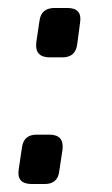

<svg xmlns="http://www.w3.org/2000/svg" viewBox="-20 -462 281 482"><path d="M117 -442H149Q187 -442 181 -405L174 -352Q170 -318 137 -318H105Q67 -318 71 -355L79 -409Q83 -442 117 -442ZM72 -124H104Q141 -124 137 -87L129 -34Q126 0 92 0H60Q21 0 27 -37L35 -91Q39 -124 72 -124Z"/></svg>

Font: Exo 2.0 Medium
Style: Italic
Weight: 500
Italic angle: -8°
Designer: Natanael Gama
Version: Version 1.001;PS 001.001;hotconv 1.0.70;makeotf.lib2.5.58329